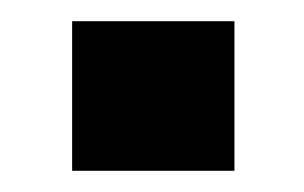

<svg xmlns="http://www.w3.org/2000/svg" viewBox="-20 -389 287 181"><path d="M48 -228V-369H201V-228Z"/></svg>

Font: Saira ExtraCondensed Black
Style: Regular
Weight: 900
Width: 2
Designer: Hector Gatti with collaboration of the Omnibus-Type team
Foundry: Omnibus-Type
Version: Version 1.101